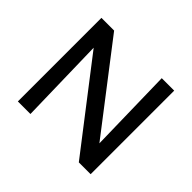

<svg xmlns="http://www.w3.org/2000/svg" viewBox="-148 -864 1069 1069"><g transform="rotate(45 387.0 -329.0)"><path d="M673 -658V0H580L187 -510L199 0H100V-658H200L586 -156L575 -658Z"/></g></svg>

Font: Ysabeau SC Semibold
Style: Regular
Weight: 600
Designer: Christian Thalmann (Catharsis Fonts)
Version: Version 0.003